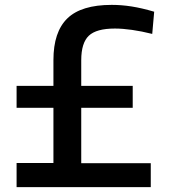

<svg xmlns="http://www.w3.org/2000/svg" viewBox="-20 -767 698 787"><path d="M48 -415H199V-521Q199 -636 256 -691.5Q313 -747 438 -747Q478 -747 519.5 -740.5Q561 -734 612 -719L604 -628Q560 -639 521 -644.5Q482 -650 451 -650Q375 -650 344 -620.5Q313 -591 313 -520V-415H524V-325H313V-98H598V0H48V-99H199V-325H48Z"/></svg>

Font: EncodeSans
Style: Medium
Weight: 500
Designer: Pablo Impallari, Andres Torresi
Foundry: Pablo Impallari, Andres Torresi
Version: Version 1.000; ttfautohint (v1.4.1)